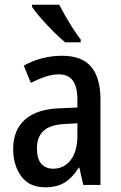

<svg xmlns="http://www.w3.org/2000/svg" viewBox="-20 -786 513 816"><path d="M245 -549Q328 -549 367.5 -502Q407 -455 407 -363V0H334L317 -74H315Q289 -32 256 -11Q223 10 172 10Q105 10 70.5 -36.5Q36 -83 36 -153Q36 -234 87 -278.5Q138 -323 237 -326L309 -329V-360Q309 -417 289.5 -443.5Q270 -470 230 -470Q202 -470 172.5 -460Q143 -450 111 -434L81 -507Q116 -527 157.5 -538Q199 -549 245 -549ZM256 -259Q193 -256 165 -230Q137 -204 137 -156Q137 -111 155.5 -90Q174 -69 206 -69Q252 -69 280.5 -106Q309 -143 309 -210V-262ZM232 -766Q243 -744 259 -716Q275 -688 292 -662Q309 -636 323 -618V-606H257Q236 -623 208 -651Q180 -679 154.5 -708Q129 -737 116 -757V-766Z"/></svg>

Font: Noto Sans Lao Condensed Medium
Style: Regular
Weight: 500
Width: 3
Designer: Monotype Design Team
Foundry: Monotype Imaging Inc.
Version: Version 2.003; ttfautohint (v1.8.4.7-5d5b)